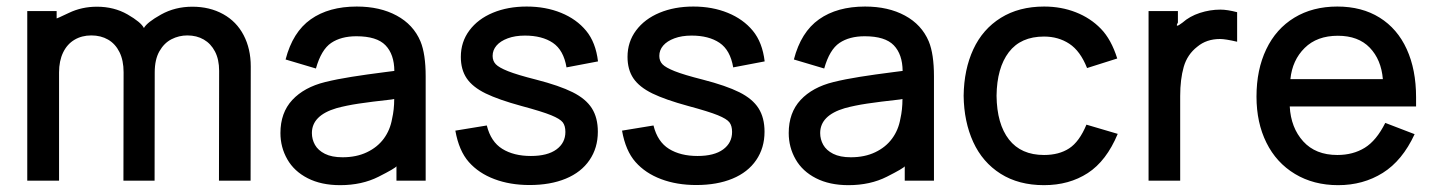

<svg xmlns="http://www.w3.org/2000/svg" viewBox="-20 -533 4341 581"><path d="M738.3 13.7H642.6L643.1 -318.8Q643.1 -353 630.6 -377Q618.2 -400.9 596.7 -413.3Q575.2 -425.8 546.9 -425.8Q521.5 -425.8 499 -414.3Q476.6 -402.8 462.4 -377.9Q448.2 -353 448.2 -314L447.8 13.7H353.5L354 -314.5Q354 -350.1 341.6 -375.2Q329.1 -400.4 307.1 -413.1Q285.2 -425.8 256.3 -425.8Q227.5 -425.8 205.3 -412.6Q183.1 -399.4 170.9 -374Q158.7 -348.6 158.7 -314V13.7H62.5V-499.5H151.4V-477.5Q149.9 -475.6 188.7 -494.1Q227.5 -512.7 273.4 -512.7Q325.2 -512.7 366 -489.3Q406.7 -465.8 415.5 -448.2Q424.8 -465.3 467.3 -489Q509.8 -512.7 562 -512.7Q614.7 -512.7 655.3 -490.2Q695.8 -467.8 717.3 -426.5Q738.8 -385.3 738.8 -332Z M1009.3 27.3Q952.1 27.3 911.1 6.3Q870.1 -14.6 849.4 -51Q828.6 -87.4 828.6 -130.4Q828.6 -191.9 864.5 -230.5Q900.4 -269 963.9 -284.7Q999.5 -293.5 1043.9 -300.5Q1088.4 -307.6 1146 -314.9L1173.3 -318.4Q1172.9 -368.7 1146.5 -396Q1120.1 -423.3 1058.6 -423.3Q1012.2 -423.3 982.2 -403.1Q952.1 -382.8 936 -325.7L844.2 -353Q865.7 -436 920.4 -474.6Q975.1 -513.2 1059.6 -513.2Q1129.9 -513.2 1180.4 -485.8Q1231 -458.5 1252.4 -407.7Q1268.1 -369.6 1268.1 -301.8V13.7H1179.7V-29.8Q1176.3 -23.9 1125.7 1.7Q1075.2 27.3 1009.3 27.3ZM1016.6 -57.1Q1058.6 -57.1 1090.3 -72.3Q1122.1 -87.4 1141.4 -113.5Q1160.6 -139.6 1166.5 -173.8Q1172.9 -201.2 1172.9 -233.4Q1171.9 -233.4 1164.6 -231.9Q1103 -225.1 1065.7 -219.5Q1028.3 -213.9 998 -205.6Q923.8 -183.6 923.8 -130.4Q923.8 -111.3 933.1 -94.7Q942.4 -78.1 963.1 -67.6Q983.9 -57.1 1016.6 -57.1Z M1582.5 26.9Q1523.4 26.9 1476.1 9Q1428.7 -8.8 1398.7 -42.7Q1368.7 -76.7 1357.9 -137.7L1453.1 -153.3Q1465.3 -104 1500 -82.5Q1534.7 -61 1586.4 -61Q1636.7 -61 1663.8 -80.8Q1690.9 -100.6 1690.9 -133.8Q1690.9 -152.3 1682.9 -162.8Q1674.8 -173.3 1647.9 -184.3Q1621.1 -195.3 1557.6 -212.4Q1489.3 -231 1449.7 -250.2Q1410.2 -269.5 1392.3 -295.9Q1374.5 -322.3 1374.5 -360.8Q1374.5 -406.2 1400.4 -440.9Q1426.3 -475.6 1471.4 -494.4Q1516.6 -513.2 1573.7 -513.2Q1631.3 -513.2 1678 -494.1Q1724.6 -475.1 1753.7 -439.9Q1782.7 -404.8 1789.6 -347.2L1694.3 -329.1Q1685.5 -381.3 1653.1 -403.3Q1620.6 -425.3 1568.4 -425.3Q1538.6 -425.3 1516.4 -417Q1494.1 -408.7 1482.4 -395Q1470.7 -381.3 1470.7 -363.8Q1470.7 -348.6 1480.2 -338.6Q1489.7 -328.6 1517.3 -317.6Q1544.9 -306.6 1602.5 -292Q1672.9 -273.9 1712.9 -253.9Q1752.9 -233.9 1771 -205.3Q1789.1 -176.8 1789.1 -134.3Q1789.1 -85.4 1763.9 -48.6Q1738.8 -11.7 1692.1 7.6Q1645.5 26.9 1582.5 26.9Z M2086.9 26.9Q2027.8 26.9 1980.5 9Q1933.1 -8.8 1903.1 -42.7Q1873 -76.7 1862.3 -137.7L1957.5 -153.3Q1969.7 -104 2004.4 -82.5Q2039.1 -61 2090.8 -61Q2141.1 -61 2168.2 -80.8Q2195.3 -100.6 2195.3 -133.8Q2195.3 -152.3 2187.3 -162.8Q2179.2 -173.3 2152.3 -184.3Q2125.5 -195.3 2062 -212.4Q1993.7 -231 1954.1 -250.2Q1914.6 -269.5 1896.7 -295.9Q1878.9 -322.3 1878.9 -360.8Q1878.9 -406.2 1904.8 -440.9Q1930.7 -475.6 1975.8 -494.4Q2021 -513.2 2078.1 -513.2Q2135.7 -513.2 2182.4 -494.1Q2229 -475.1 2258.1 -439.9Q2287.1 -404.8 2293.9 -347.2L2198.7 -329.1Q2189.9 -381.3 2157.5 -403.3Q2125 -425.3 2072.8 -425.3Q2043 -425.3 2020.8 -417Q1998.5 -408.7 1986.8 -395Q1975.1 -381.3 1975.1 -363.8Q1975.1 -348.6 1984.6 -338.6Q1994.1 -328.6 2021.7 -317.6Q2049.3 -306.6 2106.9 -292Q2177.2 -273.9 2217.3 -253.9Q2257.3 -233.9 2275.4 -205.3Q2293.5 -176.8 2293.5 -134.3Q2293.5 -85.4 2268.3 -48.6Q2243.2 -11.7 2196.5 7.6Q2149.9 26.9 2086.9 26.9Z M2547.4 27.3Q2490.2 27.3 2449.2 6.3Q2408.2 -14.6 2387.5 -51Q2366.7 -87.4 2366.7 -130.4Q2366.7 -191.9 2402.6 -230.5Q2438.5 -269 2502 -284.7Q2537.6 -293.5 2582 -300.5Q2626.5 -307.6 2684.1 -314.9L2711.4 -318.4Q2710.9 -368.7 2684.6 -396Q2658.2 -423.3 2596.7 -423.3Q2550.3 -423.3 2520.3 -403.1Q2490.2 -382.8 2474.1 -325.7L2382.3 -353Q2403.8 -436 2458.5 -474.6Q2513.2 -513.2 2597.7 -513.2Q2668 -513.2 2718.5 -485.8Q2769 -458.5 2790.5 -407.7Q2806.2 -369.6 2806.2 -301.8V13.7H2717.8V-29.8Q2714.4 -23.9 2663.8 1.7Q2613.3 27.3 2547.4 27.3ZM2554.7 -57.1Q2596.7 -57.1 2628.4 -72.3Q2660.2 -87.4 2679.4 -113.5Q2698.7 -139.6 2704.6 -173.8Q2710.9 -201.2 2710.9 -233.4Q2710 -233.4 2702.6 -231.9Q2641.1 -225.1 2603.8 -219.5Q2566.4 -213.9 2536.1 -205.6Q2461.9 -183.6 2461.9 -130.4Q2461.9 -111.3 2471.2 -94.7Q2480.5 -78.1 2501.2 -67.6Q2522 -57.1 2554.7 -57.1Z M3139.2 27.3Q3062.5 27.3 3007.8 -7.3Q2953.1 -42 2925 -103.3Q2897 -164.6 2896 -243.2Q2897 -322.8 2925.3 -383.8Q2953.6 -444.8 3008.5 -479Q3063.5 -513.2 3139.6 -513.2Q3191.4 -513.2 3235.6 -495.8Q3279.8 -478.5 3311.3 -446Q3342.8 -413.6 3360.8 -356L3269.5 -327.1Q3249 -378.9 3215.8 -400.6Q3182.6 -422.4 3139.2 -422.4Q3068.8 -422.4 3032.7 -375Q2996.6 -327.6 2995.6 -243.2Q2996.6 -157.7 3033.2 -110.8Q3069.8 -64 3139.2 -64Q3184.6 -64 3215.3 -84Q3246.1 -104 3267.6 -155.8L3362.3 -127.9Q3328.1 -45.9 3271.7 -9.3Q3215.3 27.3 3139.2 27.3Z M3551.3 13.7H3455.6V-499.5H3544.4V-464.8Q3533.7 -445.8 3558.1 -464.4Q3580.1 -483.9 3610.8 -493.9Q3641.6 -503.9 3672.9 -503.9Q3693.8 -503.9 3723.6 -496.1V-406.7Q3688 -415 3671.9 -415Q3630.9 -415 3603 -391.6Q3572.8 -368.2 3562 -330.6Q3551.3 -293 3551.3 -242.7Z M4029.3 27.3Q3955.1 27.3 3898.7 -6.6Q3842.3 -40.5 3812.3 -101.1Q3782.2 -161.6 3782.2 -240.7Q3782.2 -322.3 3811.8 -384Q3841.3 -445.8 3896.7 -479.5Q3952.1 -513.2 4026.9 -513.2Q4101.1 -513.2 4154.8 -479.7Q4208.5 -446.3 4236.8 -384.3Q4265.1 -322.3 4265.1 -238.8V-210.9H3882.8Q3886.2 -146.5 3923.6 -105.2Q3960.9 -64 4026.9 -64Q4074.2 -64 4109.6 -85.7Q4145 -107.4 4171.9 -161.1L4260.7 -127Q4223.6 -46.9 4164.3 -9.8Q4105 27.3 4029.3 27.3ZM4164.6 -293.5Q4159.7 -352.5 4125 -388.7Q4090.3 -424.8 4028.3 -424.8Q3965.3 -424.8 3928 -387.9Q3890.6 -351.1 3884.8 -293.5Z"/></svg>

Font: Potro Sans Bangla
Style: Bold
Weight: 700
Designer: Jayed Ahsan Saad
Foundry: Codepotro
Version: Potro Sans Bangla;Version 0.996;CodepotroFonts;